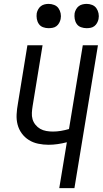

<svg xmlns="http://www.w3.org/2000/svg" viewBox="-20 -968 528 988"><path d="M285 0 324 -236Q301 -230 277 -226.5Q253 -223 230 -223Q203 -223 176.5 -228.5Q150 -234 128.5 -247.5Q107 -261 92 -281.5Q77 -302 70.5 -327Q64 -352 65.5 -379.5Q67 -407 72 -434L121 -735H199L148 -423Q145 -405 144 -387.5Q143 -370 147.5 -354.5Q152 -339 162.5 -326Q173 -313 187 -305Q201 -297 218 -294Q235 -291 252 -291Q273 -291 293.5 -294.5Q314 -298 335 -304L406 -735H484L363 0ZM426 -823Q411 -823 397 -828Q383 -833 375 -844.5Q367 -856 364.5 -870.5Q362 -885 364 -900Q366 -910 371.5 -920Q377 -930 385.5 -936.5Q394 -943 405 -945.5Q416 -948 426 -948Q441 -948 454.5 -942.5Q468 -937 476 -925.5Q484 -914 487 -899.5Q490 -885 487 -870Q485 -860 479.5 -850Q474 -840 465.5 -833.5Q457 -827 446.5 -825Q436 -823 426 -823ZM230 -823Q215 -823 201.5 -828Q188 -833 180 -844.5Q172 -856 169.5 -870.5Q167 -885 169 -900Q171 -910 176.5 -920Q182 -930 190.5 -936.5Q199 -943 209.5 -945.5Q220 -948 230 -948Q245 -948 259 -942.5Q273 -937 281 -925.5Q289 -914 292 -899.5Q295 -885 292 -870Q290 -860 284.5 -850Q279 -840 270.5 -833.5Q262 -827 251 -825Q240 -823 230 -823Z"/></svg>

Font: Iosevka QP
Style: Italic
Weight: 400
Italic angle: -9°
Designer: Belleve Invis
Foundry: Belleve Invis
Version: Version 20.0.0; ttfautohint (v1.8.4)